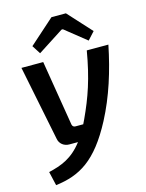

<svg xmlns="http://www.w3.org/2000/svg" viewBox="-135 -805 830 1090"><g transform="rotate(-15 280.0 -260.0)"><path d="M314 -641H322L447 -541L488 -586L362 -724H277L130 -593L162 -543ZM422 -490C395 -331 359 -229 307 -117C303 -108 298 -99 294 -90H248C238 -90 231 -96 229 -106L166 -490H38L127 -49C132 -20 157 0 188 0H239C177 81 112 104 37 122L56 204C198 186 301 129 410 -78C476 -204 519 -342 549 -490Z"/></g></svg>

Font: Exo 2 Semi Bold
Style: Italic
Weight: 600
Italic angle: -8°
Designer: Natanael Gama
Version: Version 1.001;PS 001.001;hotconv 1.0.88;makeotf.lib2.5.64775